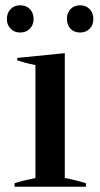

<svg xmlns="http://www.w3.org/2000/svg" viewBox="-20 -706 380 726"><path d="M6 -634Q6 -657 20 -671.5Q34 -686 56 -686Q79 -686 93 -671.5Q107 -657 107 -634Q107 -612 93 -597.5Q79 -583 56 -583Q34 -583 20 -597.5Q6 -612 6 -634ZM233 -634Q233 -657 246.5 -671.5Q260 -686 283 -686Q305 -686 319 -671.5Q333 -657 333 -634Q333 -612 319 -597.5Q305 -583 283 -583Q260 -583 246.5 -597.5Q233 -612 233 -634ZM35 -13Q61 -22 114 -33V-460Q73 -468 45 -478V-487L225 -505V-33Q272 -24 305 -13V0H35Z"/></svg>

Font: Trirong Medium
Style: Regular
Weight: 500
Designer: Katatrad Team
Foundry: CadsonDemak
Version: Version 1.001